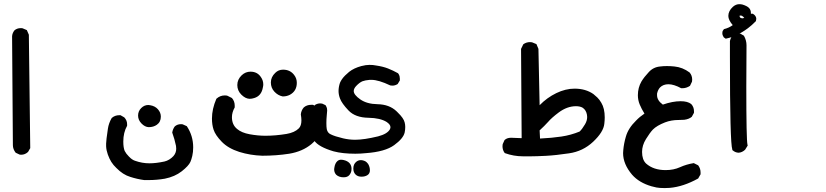

<svg xmlns="http://www.w3.org/2000/svg" viewBox="-20 -578 4040 939"><path d="M81.1 -440.4Q88.9 -440.4 90.8 -439.5L111.3 -430.7L121.1 -408.2L127.9 146.5L117.2 165Q102.5 178.7 84 178.7Q77.1 178.7 75.2 177.7L56.6 168.9Q43 151.4 43 131.8L39.1 -400.4Q40 -416 50.8 -429.7Q63.5 -440.4 81.1 -440.4Z M499 137.7Q499 129.9 499 124Q499 109.4 507.8 50.8Q511.7 24.4 526.4 -1Q542 -14.6 563.5 -14.6Q565.4 -14.6 569.3 -14.6L587.9 -3.9Q601.6 10.7 601.6 29.3Q601.6 32.2 601.6 37.1Q583 70.3 583 114.3Q583 143.6 589.8 160.2Q596.7 173.8 610.4 187.5Q625 203.1 639.6 208Q674.8 220.7 710.9 220.7Q743.2 220.7 784.2 211.9Q808.6 206.1 828.1 185.5Q841.8 169.9 841.8 149.4Q841.8 142.6 840.8 135.7Q834 102.5 822.3 70.3Q825.2 52.7 835 40Q847.7 29.3 864.3 29.3Q872.1 29.3 874 30.3L893.6 39.1Q924.8 85.9 924.8 142.6Q924.8 166 920.4 184.6Q916 203.1 911.1 213.9Q902.3 233.4 868.7 259.8Q835 286.1 786.1 295.9Q747.1 302.7 705.1 302.7Q690.4 302.7 685.5 302.7Q650.4 297.9 617.2 287.1Q581.1 276.4 548.8 243.2Q534.2 229.5 524.4 213.9Q514.6 198.2 507.3 177.7Q500 157.2 499 137.7ZM705.1 -64.5Q710 -64.5 713.9 -63.5Q738.3 -59.6 752.4 -43.5Q766.6 -27.3 766.6 -7.8Q766.6 18.6 747.1 32.2Q730.5 43.9 707 43.9Q688.5 43 671.9 25.9Q655.3 8.8 655.3 -12.7Q655.3 -34.2 670.4 -49.3Q685.5 -64.5 705.1 -64.5Z M1016.6 2Q1016.6 -44.9 1038.1 -94.7L1039.1 -95.7Q1056.6 -111.3 1079.1 -111.3Q1089.8 -111.3 1092.8 -109.4L1114.3 -98.6Q1127.9 -83 1127.9 -61.5Q1127.9 -58.6 1127.9 -52.7Q1114.3 -28.3 1114.3 -4.9Q1114.3 32.2 1139.6 52.7Q1161.1 71.3 1201.2 78.6Q1241.2 85.9 1278.3 85.9Q1327.1 85.9 1380.9 77.1Q1420.9 70.3 1441.4 49.8Q1454.1 37.1 1454.1 10.7Q1454.1 -1 1451.2 -18.6Q1453.1 -38.1 1465.8 -52.7Q1480.5 -65.4 1502 -65.4Q1504.9 -65.4 1510.7 -65.4L1534.2 -53.7Q1555.7 -15.6 1555.7 21.5Q1555.7 83 1502.9 127Q1459 163.1 1394.5 173.8Q1331.1 183.6 1262.7 183.6Q1204.1 181.6 1150.4 165Q1095.7 147.5 1064.5 115.2Q1033.2 83 1024.4 55.7Q1016.6 32.2 1016.6 2ZM1162.1 -210Q1180.7 -227.5 1205.1 -227.5Q1238.3 -227.5 1255.9 -201.2Q1267.6 -184.6 1267.6 -165Q1267.6 -158.2 1265.6 -150.4Q1258.8 -109.4 1223.6 -98.6Q1211.9 -94.7 1200.2 -94.7Q1179.7 -95.7 1160.2 -115.2Q1140.6 -134.8 1140.6 -162.1Q1140.6 -189.5 1162.1 -210ZM1326.2 -221.7Q1341.8 -237.3 1364.3 -237.3Q1399.4 -237.3 1418.9 -210.9Q1431.6 -194.3 1431.6 -172.9Q1431.6 -132.8 1397.5 -114.3Q1381.8 -106.4 1363.3 -106.4H1362.3Q1338.9 -111.3 1321.8 -129.9Q1304.7 -148.4 1304.7 -174.8Q1304.7 -201.2 1326.2 -221.7Z M1614.3 252.9Q1614.3 251 1614.3 248.5Q1614.3 246.1 1615.2 242.2Q1618.2 220.7 1629.9 210Q1637.7 203.1 1647.9 203.1Q1658.2 203.1 1668.9 207Q1699.2 217.8 1699.2 248Q1699.2 259.8 1695.3 267.6Q1691.4 275.4 1687.5 279.3Q1678.7 289.1 1660.2 289.1Q1637.7 289.1 1624 276.4Q1615.2 266.6 1614.3 252.9ZM1708 246.1Q1708 224.6 1722.7 212.9Q1732.4 205.1 1745.1 205.1Q1752 205.1 1760.3 208Q1768.6 210.9 1773.4 215.8Q1778.3 220.7 1780.3 223.6Q1789.1 238.3 1789.1 254.9Q1789.1 270.5 1777.3 278.3Q1765.6 286.1 1747.6 286.1Q1729.5 286.1 1718.8 275.4Q1708 264.6 1708 246.1ZM1521.5 -65.4Q1533.2 -72.3 1545.9 -72.3Q1552.7 -72.3 1555.7 -71.3L1572.3 -63.5Q1578.1 -53.7 1579.1 -47.9Q1580.1 -42 1580.1 -37.6Q1580.1 -33.2 1578.1 -14.2Q1576.2 4.9 1576.2 23.9Q1576.2 43 1578.1 53.7Q1582 72.3 1597.7 79.1Q1617.2 88.9 1658.2 98.6Q1687.5 105.5 1716.8 105.5Q1760.7 105.5 1829.1 88.9Q1874 77.1 1886.7 54.7Q1889.6 48.8 1889.6 43.9Q1889.6 31.2 1871.1 18.6Q1839.8 -1 1782.2 -2Q1717.8 -2.9 1684.6 -37.6Q1651.4 -72.3 1642.6 -96.7Q1635.7 -115.2 1635.7 -132.8Q1635.7 -152.3 1642.6 -172.9Q1650.4 -191.4 1668 -209Q1676.8 -216.8 1687.5 -226.6Q1710.9 -245.1 1747.1 -254.9Q1769.5 -260.7 1787.1 -260.7Q1804.7 -260.7 1818.4 -257.8Q1852.5 -252.9 1877.4 -243.2Q1902.3 -233.4 1926.8 -219.7Q1932.6 -211.9 1934.1 -205.1Q1935.5 -198.2 1935.5 -193.8Q1935.5 -189.5 1935.5 -184.6L1924.8 -167Q1912.1 -159.2 1899.4 -159.2Q1891.6 -159.2 1888.7 -160.2Q1831.1 -187.5 1796.9 -187.5Q1792 -187.5 1788.1 -187.5Q1765.6 -185.5 1752.9 -180.7Q1738.3 -174.8 1721.7 -157.2Q1710 -144.5 1710 -132.8Q1710 -114.3 1742.2 -91.8Q1774.4 -69.3 1826.2 -68.4Q1883.8 -67.4 1918.9 -34.2L1925.8 -27.3Q1954.1 0 1959 20.5Q1961.9 31.2 1961.9 43Q1961.9 56.6 1959 70.3Q1952.1 99.6 1907.7 131.8Q1863.3 164.1 1770.5 170.9Q1743.2 173.8 1717.8 173.8Q1655.3 173.8 1611.3 162.1Q1538.1 140.6 1516.6 109.4Q1495.1 78.1 1495.1 19.5Q1495.1 -39.1 1521.5 -65.4Z M2790 -144.5Q2843.8 -144.5 2881.8 -118.2Q2889.6 -112.3 2900.9 -101.6Q2912.1 -90.8 2920.9 -75.2Q2937.5 -47.9 2937.5 -3.9Q2937.5 9.8 2935.5 27.3Q2931.6 67.4 2880.9 115.2Q2831.1 162.1 2762.7 171.9Q2698.2 181.6 2649.9 184.1Q2601.6 186.5 2576.2 186.5Q2550.8 186.5 2538.1 186.5Q2492.2 186.5 2449.2 170.9L2447.3 168.9Q2437.5 155.3 2437.5 136.7Q2437.5 129.9 2438.5 127L2447.3 107.4L2449.2 105.5Q2460.9 95.7 2479.5 95.7Q2479.5 95.7 2531.2 97.7L2528.3 -338.9L2539.1 -361.3Q2553.7 -372.1 2572.3 -372.1Q2579.1 -372.1 2582 -371.1L2603.5 -362.3L2613.3 -338.9L2619.1 -63.5Q2655.3 -100.6 2700.7 -122.6Q2746.1 -144.5 2790 -144.5ZM2851.6 -5.9Q2851.6 -10.7 2850.6 -16.6Q2846.7 -39.1 2830.1 -50.8Q2817.4 -58.6 2796.9 -58.6Q2753.9 -58.6 2712.9 -28.3Q2677.7 -2 2660.2 18.6Q2642.6 38.1 2619.1 59.6L2621.1 99.6Q2679.7 96.7 2725.6 89.8Q2771.5 83 2814.5 65.4Q2827.1 53.7 2840.8 30.3Q2851.6 12.7 2851.6 -5.9Z M3221.7 -66.4Q3269.5 -83 3308.6 -83Q3342.8 -83 3360.4 -69.3Q3374 -54.7 3374 -34.2Q3374 -31.2 3374 -26.4L3363.3 -6.8Q3349.6 4.9 3326.2 7.8Q3315.4 8.8 3298.8 8.8Q3262.7 8.8 3232.4 20.5Q3192.4 36.1 3172.9 55.7Q3158.2 71.3 3139.2 102.1Q3120.1 132.8 3120.1 165Q3120.1 203.1 3139.6 221.7Q3175.8 253.9 3235.4 253.9Q3274.4 253.9 3305.7 239.7Q3336.9 225.6 3373 219.7L3394.5 230.5Q3406.2 246.1 3406.2 265.6Q3406.2 268.6 3406.2 274.4L3394.5 294.9Q3322.3 335 3255.9 340.8Q3243.2 341.8 3230.5 341.8Q3205.1 341.8 3190.4 338.9Q3175.8 335.9 3166 333Q3105.5 315.4 3071.3 276.4Q3027.3 224.6 3027.3 170.9Q3027.3 163.1 3028.3 155.3Q3031.2 123 3041 89.8Q3052.7 48.8 3090.8 11.7Q3108.4 -6.8 3131.8 -22.5Q3117.2 -45.9 3108.4 -67.4Q3099.6 -88.9 3099.6 -112.3Q3099.6 -149.4 3117.2 -179.7Q3130.9 -202.1 3152.3 -224.6Q3174.8 -250 3209 -252.9Q3224.6 -254.9 3241.7 -254.9Q3258.8 -254.9 3278.3 -252.9Q3318.4 -249 3352.5 -223.6Q3365.2 -209 3365.2 -188.5Q3365.2 -180.7 3364.3 -178.7L3354.5 -158.2Q3336.9 -146.5 3317.4 -146.5Q3315.4 -146.5 3311.5 -146.5Q3275.4 -166 3249 -166Q3223.6 -166 3208 -150.4Q3197.3 -138.7 3193.4 -120.1Q3193.4 -116.2 3193.4 -112.3Q3193.4 -86.9 3221.7 -66.4Z M3630.9 -356.4 3629.9 -154.3Q3629.9 106.4 3635.7 129.9L3636.7 133.8L3624 154.3Q3609.4 168 3591.8 168.9Q3575.2 168 3563.5 157.2L3561.5 156.2V153.3Q3549.8 122.1 3549.8 -302.7Q3549.8 -337.9 3549.8 -376V-377Q3552.7 -391.6 3561.5 -403.3Q3573.2 -414.1 3590.8 -414.1Q3598.6 -414.1 3601.6 -413.1L3618.2 -403.3Q3630.9 -380.9 3630.9 -356.4ZM3514.6 -426.8 3520.5 -435.5Q3544.9 -441.4 3563.5 -455.1Q3542 -480.5 3542 -500Q3542 -524.4 3564.5 -544.9Q3579.1 -557.6 3595.7 -557.6Q3603.5 -557.6 3611.3 -555.7Q3633.8 -548.8 3643.1 -539.1Q3652.3 -529.3 3652.3 -515.6Q3652.3 -513.7 3652.3 -510.7H3662.1Q3668 -506.8 3669.9 -504.9Q3678.7 -496.1 3678.7 -485.4Q3678.7 -481.4 3676.8 -474.6Q3654.3 -452.1 3637.7 -439.9Q3621.1 -427.7 3609.4 -420.9Q3575.2 -398.4 3529.3 -388.7L3519.5 -395.5Q3512.7 -406.2 3512.7 -415Q3512.7 -423.8 3514.6 -426.8ZM3617.2 -494.1Q3608.4 -502 3604.5 -502Q3603.5 -502 3601.6 -502Q3598.6 -502 3596.7 -501L3597.7 -496.1Q3599.6 -488.3 3614.3 -488.3L3620.1 -493.2Q3619.1 -493.2 3617.2 -494.1Z"/></svg>

Font: JasonHandwriting2
Style: SemiBold
Weight: 600
Version: Version 1.04.7